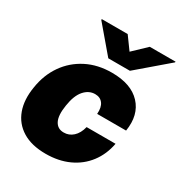

<svg xmlns="http://www.w3.org/2000/svg" viewBox="-183 -906 982 1044"><g transform="rotate(30 308.0 -383.5)"><path d="M253.9 9.8Q165 9.8 107.7 -25.6Q50.3 -61 27.3 -124.3Q4.4 -187.5 18.6 -271.5Q31.7 -355.5 75.9 -418.7Q120.1 -481.9 189.5 -517.3Q258.8 -552.7 347.7 -552.7Q468.3 -552.7 527.8 -488.8Q587.4 -424.8 570.3 -318.4H388.7Q392.1 -360.8 375.2 -383.5Q358.4 -406.2 326.2 -406.2Q287.1 -406.2 258.1 -373Q229 -339.8 218.8 -272.5Q208 -205.6 225.3 -172.4Q242.7 -139.2 281.2 -139.6Q314 -139.2 339.1 -161.9Q364.3 -184.6 375 -227.5H556.6Q543 -155.3 502.2 -101.8Q461.4 -48.3 398.2 -19.3Q335 9.8 253.9 9.8ZM315.4 -777.3 372.1 -699.2 454.1 -777.3H616.2L615.2 -772.5L425.8 -610.4H290L152.3 -772.5L153.3 -777.3Z"/></g></svg>

Font: Inter Tight Black
Style: Italic
Weight: 900
Italic angle: -9.39999°
Designer: Rasmus Andersson
Foundry: rsms
Version: Version 3.004; ttfautohint (v1.8.4.7-5d5b)